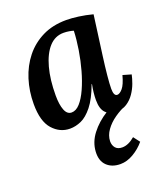

<svg xmlns="http://www.w3.org/2000/svg" viewBox="-142 -607 833 969"><g transform="rotate(-20 274.5 -122.5)"><path d="M328 -511Q356 -511 393 -506Q430 -501 468 -491Q462 -446 454.5 -390.5Q447 -335 439.5 -279.5Q432 -224 427.5 -178Q423 -132 423 -107Q423 -68 442 -68Q455 -68 471 -86.5Q487 -105 500 -153L545 -140Q541 -120 531.5 -94Q522 -68 505.5 -44Q489 -20 465 -4.5Q441 11 409 11Q374 11 352.5 -10Q331 -31 331 -80Q331 -118 340 -163H338Q312 -92 281.5 -54Q251 -16 220.5 -2.5Q190 11 160 11Q106 11 67.5 -32Q29 -75 29 -168Q29 -237 48.5 -299Q68 -361 106 -408.5Q144 -456 199.5 -483.5Q255 -511 328 -511ZM293 -455Q247 -455 215 -419.5Q183 -384 165.5 -320Q148 -256 148 -171Q148 -122 159.5 -92.5Q171 -63 195 -63Q219 -63 240.5 -87Q262 -111 280.5 -152Q299 -193 313 -243Q327 -293 335.5 -346Q344 -399 346 -447Q338 -450 323 -452.5Q308 -455 293 -455ZM338 266Q292 266 265 239.5Q238 213 241 164Q244 114 277 71Q310 28 361.5 -4.5Q413 -37 469 -55L466 -5Q431 9 399.5 31Q368 53 348 81Q328 109 327 140Q327 162 339 176Q351 190 375 190Q408 190 443 160L469 194Q443 225 408 245.5Q373 266 338 266Z"/></g></svg>

Font: Lora SemiBold
Style: Italic
Weight: 600
Italic angle: -3°
Designer: Olga Karpushina, Alexei Vanyashin (Cyrillic)
Foundry: Cyreal
Version: Version 3.011; ttfautohint (v1.8.4.7-5d5b)